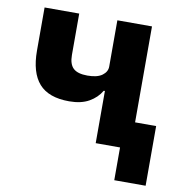

<svg xmlns="http://www.w3.org/2000/svg" viewBox="-76 -596 766 808"><g transform="rotate(10 307.0 -192.5)"><path d="M465 140V0H361V-223H356Q338 -192 304.5 -173Q271 -154 220 -154Q132 -154 91 -200.5Q50 -247 50 -341V-525H198V-348Q198 -309 216.5 -291.5Q235 -274 277 -274Q319 -274 340 -289.5Q361 -305 361 -327V-525H509V-115H599V140Z"/></g></svg>

Font: IBM Plex Sans
Style: Bold
Weight: 700
Designer: Mike Abbink, Paul van der Laan, Pieter van Rosmalen
Foundry: Bold Monday
Version: Version 3.201